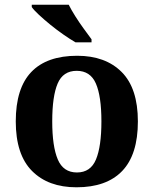

<svg xmlns="http://www.w3.org/2000/svg" viewBox="-20 -786 653 816"><path d="M305 10Q185 10 116 -59.5Q47 -129 47 -270Q47 -411 113 -480Q179 -549 308 -549Q428 -549 497 -480Q566 -411 566 -270Q566 -129 499.5 -59.5Q433 10 305 10ZM307 -53Q365 -53 388 -108.5Q411 -164 411 -270Q411 -377 387.5 -431Q364 -485 306 -485Q248 -485 225 -431Q202 -377 202 -270Q202 -164 225.5 -108.5Q249 -53 307 -53ZM301 -606Q277 -620 249 -639.5Q221 -659 194 -681Q167 -703 145.5 -723Q124 -743 115 -756V-766H272Q283 -744 300 -717Q317 -690 336 -664Q355 -638 369 -619V-606Z"/></svg>

Font: Noto Serif Yezidi
Style: Bold
Weight: 700
Designer: Dalton Maag Ltd
Foundry: Dalton Maag Ltd
Version: Version 1.001; ttfautohint (v1.8.4.7-5d5b)